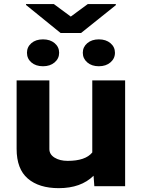

<svg xmlns="http://www.w3.org/2000/svg" viewBox="-20 -930 710 959"><path d="M63 -528.3H226.6V-185.5Q226.6 -158.7 252.7 -142.6Q278.8 -126.5 317.9 -126.5Q406.7 -126.5 440.9 -168.5V-528.3H605V0H451.2L447.3 -52.2Q384.3 9.8 273.4 9.8Q174.8 9.8 118.9 -38.1Q63 -85.9 63 -186.5ZM282.7 -765.1 109.9 -905.3V-909.7H249L333.5 -847.2L418.5 -909.7H558.6V-904.3L384.8 -765.1ZM473.6 -733.4Q509.3 -733.4 531.7 -714.4Q554.2 -695.3 554.2 -666.5Q554.2 -637.7 531.7 -618.4Q509.3 -599.1 473.6 -599.1Q438 -599.1 415.8 -618.4Q393.6 -637.7 393.6 -666.5Q393.6 -695.3 416 -714.4Q438.5 -733.4 473.6 -733.4ZM194.8 -599.1Q158.7 -599.1 136.7 -618.2Q114.7 -637.2 114.7 -666.5Q114.7 -695.3 136.7 -714.4Q158.7 -733.4 194.8 -733.4Q230.5 -733.4 252.9 -714.4Q275.4 -695.3 275.4 -666.5Q275.4 -637.7 252.9 -618.4Q230.5 -599.1 194.8 -599.1Z"/></svg>

Font: Bert Sans Black
Style: Regular
Weight: 900
Designer: Christian Robertson, Adam Twardoch, & Cristiano Sobral
Foundry: Google
Version: Version 12.135;January 10, 2020;FontCreator 12.0.0.2547 64-b